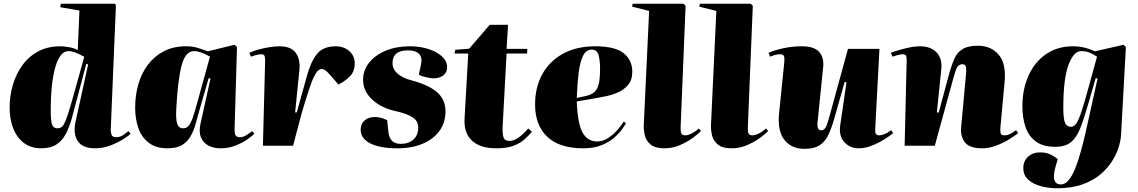

<svg xmlns="http://www.w3.org/2000/svg" viewBox="-20 -787 6147 1037"><path d="M578 -84Q578 -75 582 -60.5Q586 -46 607 -46Q629 -46 646 -58Q663 -70 674 -79L685 -65Q678 -56 648.5 -37Q619 -18 578 -2Q537 14 493 14Q426 14 400 -25Q374 -64 388 -129L456 -439L446 -442L393 -242Q380 -191 367 -145Q354 -99 335 -63Q316 -27 284.5 -6.5Q253 14 202 14Q147 14 109 -15Q71 -44 51.5 -93.5Q32 -143 32 -206Q32 -268 49 -327Q66 -386 100 -433.5Q134 -481 185.5 -509Q237 -537 307 -537Q325 -537 353.5 -532Q382 -527 400 -516L409 -730L306 -748L308 -767H602L606 -756ZM290 -94Q301 -94 310 -99Q319 -104 327.5 -120.5Q336 -137 347 -170.5Q358 -204 374 -261L435 -480Q411 -494 389 -502.5Q367 -511 350 -511Q304 -511 279 -425Q254 -339 254 -187Q254 -136 261 -115Q268 -94 290 -94Z M1247 -94Q1246 -72 1251 -59Q1256 -46 1275 -46Q1294 -46 1312.5 -58Q1331 -70 1342 -79L1354 -65Q1345 -55 1318.5 -36Q1292 -17 1254 -1.5Q1216 14 1171 14Q1134 14 1106 -0.5Q1078 -15 1065.5 -44.5Q1053 -74 1063 -119L1117 -363L1107 -365L1056 -188Q1046 -152 1036 -116Q1026 -80 1009 -50.5Q992 -21 963 -3.5Q934 14 884 14Q823 14 784.5 -15Q746 -44 728 -93.5Q710 -143 710 -206Q710 -272 727 -331.5Q744 -391 778.5 -437Q813 -483 864.5 -510Q916 -537 985 -537Q1021 -537 1049.5 -528Q1078 -519 1103 -510L1246 -545L1260 -534ZM968 -94Q986 -94 997.5 -106Q1009 -118 1020.5 -150Q1032 -182 1048 -242L1114 -481Q1090 -495 1067.5 -503Q1045 -511 1028 -511Q981 -511 960.5 -432Q940 -353 932 -199Q929 -144 937 -119Q945 -94 968 -94Z M1412 -459Q1412 -472 1409.5 -483Q1407 -494 1391 -494Q1383 -494 1371 -491.5Q1359 -489 1335 -481L1327 -502Q1346 -511 1374.5 -519Q1403 -527 1433.5 -532Q1464 -537 1489 -537Q1552 -537 1577.5 -501.5Q1603 -466 1597 -408L1574 -180H1583L1638 -378Q1659 -455 1692.5 -496Q1726 -537 1793 -537Q1837 -537 1866.5 -511Q1896 -485 1896 -445Q1896 -402 1871 -376Q1846 -350 1808 -330L1764 -381Q1749 -398 1738.5 -406Q1728 -414 1717 -414Q1709 -414 1699.5 -407Q1690 -400 1677 -375Q1664 -350 1647 -297Q1634 -256 1625 -227.5Q1616 -199 1609.5 -176Q1603 -153 1597.5 -131Q1592 -109 1584 -80L1563 0H1400Z M2144 -10Q2188 -10 2213.5 -34Q2239 -58 2239 -99Q2239 -133 2209 -153Q2179 -173 2116 -187Q2039 -204 1990 -249.5Q1941 -295 1941 -356Q1941 -408 1974 -449Q2007 -490 2064 -513.5Q2121 -537 2193 -537Q2249 -537 2295 -522Q2341 -507 2368 -481.5Q2395 -456 2395 -424Q2395 -397 2375 -380.5Q2355 -364 2321 -364Q2304 -364 2282 -369.5Q2260 -375 2242 -383L2254 -440Q2262 -476 2243.5 -495.5Q2225 -515 2184 -515Q2100 -515 2100 -446Q2100 -414 2126.5 -390Q2153 -366 2199 -354Q2294 -329 2340 -289.5Q2386 -250 2386 -186Q2386 -125 2354 -80.5Q2322 -36 2263.5 -11Q2205 14 2126 14Q2032 14 1980 -12.5Q1928 -39 1928 -86Q1928 -118 1949 -136.5Q1970 -155 2005 -155Q2037 -155 2071 -138L2078 -73Q2085 -10 2144 -10Z M2439 -518 2514 -524 2625 -653H2724L2716 -523H2828L2827 -498H2716L2695 -108Q2693 -67 2699 -46.5Q2705 -26 2732 -26Q2755 -26 2779.5 -43Q2804 -60 2833 -93L2853 -76Q2835 -53 2811 -32.5Q2787 -12 2751.5 1Q2716 14 2661 14Q2573 14 2529 -27.5Q2485 -69 2489 -144L2509 -498H2435Z M3195 -537Q3302 -537 3348.5 -499.5Q3395 -462 3395 -400Q3395 -355 3372 -328Q3349 -301 3314.5 -286.5Q3280 -272 3244 -265.5Q3208 -259 3182 -254L3095 -239Q3100 -119 3126.5 -71Q3153 -23 3205 -23Q3235 -23 3261.5 -39.5Q3288 -56 3310.5 -80.5Q3333 -105 3349 -130L3361 -122Q3356 -112 3340.5 -90Q3325 -68 3298 -44Q3271 -20 3229.5 -3Q3188 14 3131 14Q3001 14 2935.5 -48.5Q2870 -111 2870 -223Q2870 -316 2909 -386.5Q2948 -457 3021 -497Q3094 -537 3195 -537ZM3221 -417Q3221 -459 3213 -489Q3205 -519 3176 -519Q3146 -519 3129.5 -486.5Q3113 -454 3105.5 -395Q3098 -336 3095 -258L3142 -268Q3169 -274 3186.5 -286.5Q3204 -299 3212.5 -329Q3221 -359 3221 -417Z M3486 -728 3394 -751 3397 -767H3671L3683 -756L3656 -99Q3655 -77 3660 -66.5Q3665 -56 3681 -56Q3696 -56 3716.5 -66.5Q3737 -77 3754 -93L3766 -80Q3754 -66 3723.5 -43.5Q3693 -21 3653 -3.5Q3613 14 3569 14Q3519 14 3494.5 -6Q3470 -26 3463 -55Q3456 -84 3457 -112Z M3849 -728 3757 -751 3760 -767H4034L4046 -756L4019 -99Q4018 -77 4023 -66.5Q4028 -56 4044 -56Q4059 -56 4079.5 -66.5Q4100 -77 4117 -93L4129 -80Q4117 -66 4086.5 -43.5Q4056 -21 4016 -3.5Q3976 14 3932 14Q3882 14 3857.5 -6Q3833 -26 3826 -55Q3819 -84 3820 -112Z M4131 -502Q4161 -515 4209 -526Q4257 -537 4312 -537Q4376 -537 4403.5 -507.5Q4431 -478 4426 -425L4396 -131Q4393 -103 4398.5 -93Q4404 -83 4416 -83Q4430 -83 4439 -98.5Q4448 -114 4459 -155L4560 -523H4730L4707 -89Q4706 -73 4710.5 -64.5Q4715 -56 4730 -56Q4741 -56 4758 -63Q4775 -70 4793 -84L4804 -68Q4796 -61 4776.5 -47.5Q4757 -34 4730.5 -19.5Q4704 -5 4675 4.5Q4646 14 4618 14Q4571 14 4540.5 -19Q4510 -52 4518 -110L4552 -343L4542 -344L4486 -147Q4471 -94 4453.5 -57.5Q4436 -21 4406 -2Q4376 17 4325 17Q4255 17 4216.5 -31.5Q4178 -80 4188 -177L4216 -451Q4218 -471 4214.5 -482.5Q4211 -494 4194 -494Q4178 -494 4165 -490Q4152 -486 4139 -481Z M5479 -68Q5462 -54 5430.5 -34.5Q5399 -15 5360.5 -0.5Q5322 14 5285 14Q5218 14 5192.5 -17Q5167 -48 5171 -98L5198 -392Q5200 -418 5196 -429Q5192 -440 5178 -440Q5160 -440 5151 -426Q5142 -412 5130 -368L5029 0H4866L4877 -462Q4877 -474 4874.5 -484Q4872 -494 4855 -494Q4845 -494 4829.5 -490Q4814 -486 4800 -481L4792 -502Q4801 -506 4827 -514Q4853 -522 4886.5 -529.5Q4920 -537 4949 -537Q5007 -537 5038.5 -504Q5070 -471 5064 -413L5040 -180L5050 -179L5109 -398Q5121 -440 5135.5 -472Q5150 -504 5179 -522Q5208 -540 5263 -540Q5332 -540 5373.5 -492Q5415 -444 5406 -346L5383 -96Q5382 -77 5384.5 -66.5Q5387 -56 5405 -56Q5422 -56 5438.5 -65Q5455 -74 5468 -84Z M5908 -363 5898 -365 5858 -227Q5835 -146 5814.5 -94.5Q5794 -43 5763.5 -18.5Q5733 6 5679 6Q5614 6 5575 -22.5Q5536 -51 5519 -100.5Q5502 -150 5502 -213Q5502 -305 5535 -378.5Q5568 -452 5629.5 -494.5Q5691 -537 5776 -537Q5803 -537 5830 -531.5Q5857 -526 5894 -510L6048 -545L6061 -533L6035 -61Q6034 -33 6023 4.5Q6012 42 5988 81Q5964 120 5924.5 154Q5885 188 5826 209Q5767 230 5685 230Q5667 230 5637.5 226Q5608 222 5578 210.5Q5548 199 5527.5 177.5Q5507 156 5507 121Q5507 83 5532.5 59.5Q5558 36 5598 36Q5627 36 5650.5 46Q5674 56 5693 73L5682 110Q5653 209 5710 209Q5736 209 5759 177Q5782 145 5805 73Q5828 1 5854 -119ZM5765 -102Q5780 -102 5793 -120Q5806 -138 5822 -187Q5838 -236 5863 -328L5905 -481Q5884 -495 5864.5 -503Q5845 -511 5819 -511Q5779 -511 5751 -436.5Q5723 -362 5723 -207Q5723 -142 5733 -122Q5743 -102 5765 -102Z"/></svg>

Font: Literata 72pt Black
Style: Italic
Weight: 900
Italic angle: -2°
Designer: Latin by Veronika Burian and Jose Scaglione. Greek by Irene Vlachou. Cyrillic by Vera Evstafieva
Foundry: TypeTogether
Version: Version 3.002